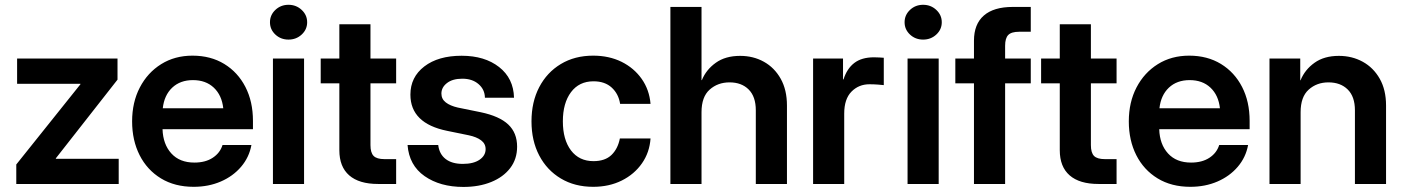

<svg xmlns="http://www.w3.org/2000/svg" viewBox="-20 -756 5769 789"><path d="M46.9 0V-80.1L310.5 -409.7V-411.6H50.3V-515.6H462.9V-428.7L209.5 -105.5V-103.5H467.8V0Z M775.9 11.7Q698.2 11.7 641.4 -22.9Q584.5 -57.6 553.7 -118.4Q522.9 -179.2 522.9 -257.3Q522.9 -335.9 554.7 -396.7Q586.4 -457.5 642.3 -492.4Q698.2 -527.3 771 -527.3Q845.7 -527.3 901.6 -493.2Q957.5 -459 988.5 -398.7Q1019.5 -338.4 1019.5 -259.3V-225.1H647.9Q649.9 -163.1 684.1 -125.5Q718.3 -87.9 778.8 -87.9Q824.2 -87.9 854.2 -107.7Q884.3 -127.4 894.5 -160.2H1013.2Q1003.9 -109.4 970.7 -70.6Q937.5 -31.7 887.2 -10Q836.9 11.7 775.9 11.7ZM648.9 -311H897.5Q891.6 -364.7 858.6 -395.8Q825.7 -426.8 772.9 -426.8Q720.7 -426.8 687.7 -395.8Q654.8 -364.7 648.9 -311Z M1101.6 0V-515.6H1229.5V0ZM1165.5 -593.3Q1133.8 -593.3 1111.6 -614Q1089.4 -634.8 1089.4 -664.6Q1089.4 -694.3 1111.6 -715.3Q1133.8 -736.3 1165.5 -736.3Q1197.3 -736.3 1219.7 -715.3Q1242.2 -694.3 1242.2 -664.6Q1242.2 -634.8 1219.7 -614Q1197.3 -593.3 1165.5 -593.3Z M1607.9 -515.6V-413.6H1502.4V-159.7Q1502.4 -128.4 1515.4 -115.2Q1528.3 -102.1 1560.1 -102.1H1607.9V0H1533.7Q1455.6 0 1415 -35.4Q1374.5 -70.8 1374.5 -138.7V-413.6H1297.9V-515.6H1374.5V-656.2H1502.4V-515.6Z M2092.3 -354.5H1972.7Q1972.2 -388.2 1946.5 -410.4Q1920.9 -432.6 1879.9 -432.6Q1839.8 -432.6 1816.9 -414.8Q1793.9 -397 1793.9 -371.6Q1793.9 -349.1 1811.8 -335.2Q1829.6 -321.3 1861.3 -314L1955.1 -294.9Q2032.2 -278.8 2068.6 -244.4Q2105 -210 2105 -153.3Q2105 -102.5 2076.7 -65.4Q2048.3 -28.3 1998.5 -8.1Q1948.7 12.2 1884.3 12.2Q1788.6 12.2 1724.9 -32.2Q1661.1 -76.7 1654.8 -160.2H1780.8Q1785.2 -123 1811 -102.8Q1836.9 -82.5 1881.8 -82.5Q1925.8 -82.5 1950.7 -99.6Q1975.6 -116.7 1975.6 -143.1Q1975.6 -165.5 1957 -179.4Q1938.5 -193.4 1905.8 -200.2L1817.4 -218.3Q1666.5 -249 1666.5 -367.2Q1666.5 -439 1723.6 -482.9Q1780.8 -526.9 1877 -526.9Q1971.7 -526.9 2031 -480.5Q2090.3 -434.1 2092.3 -354.5Z M2417.5 11.7Q2341.8 11.7 2284.7 -22.5Q2227.5 -56.6 2195.8 -117.2Q2164.1 -177.7 2164.1 -257.3Q2164.1 -336.9 2195.8 -397.7Q2227.5 -458.5 2284.7 -492.9Q2341.8 -527.3 2417.5 -527.3Q2482.9 -527.3 2534.2 -502Q2585.4 -476.6 2616.9 -431.9Q2648.4 -387.2 2653.3 -329.1H2528.3Q2522 -370.1 2493.9 -396Q2465.8 -421.9 2418.9 -421.9Q2359.9 -421.9 2326.4 -377.2Q2293 -332.5 2293 -257.3Q2293 -182.1 2326.4 -137.9Q2359.9 -93.8 2418.9 -93.8Q2466.3 -93.8 2492.7 -119.1Q2519 -144.5 2527.3 -187H2653.3Q2649.4 -129.9 2618.2 -85Q2586.9 -40 2535.2 -14.2Q2483.4 11.7 2417.5 11.7Z M2862.8 -294.9V0H2734.9V-727.5H2862.8V-426.8H2864.3Q2881.8 -469.7 2921.4 -498Q2960.9 -526.4 3021.5 -526.4Q3075.7 -526.4 3119.1 -502.2Q3162.6 -478 3188.2 -432.4Q3213.9 -386.7 3213.9 -322.3V0H3085.9V-302.7Q3085.9 -358.9 3056.6 -388.2Q3027.3 -417.5 2978 -417.5Q2929.7 -417.5 2896.2 -387.7Q2862.8 -357.9 2862.8 -294.9Z M3321.3 0V-515.6H3444.3V-429.7H3446.3Q3460.4 -474.1 3490.7 -497.3Q3521 -520.5 3571.3 -520.5Q3583.5 -520.5 3593.8 -519.8Q3604 -519 3611.8 -518.6V-406.2Q3604.5 -407.2 3587.6 -408.4Q3570.8 -409.7 3552.7 -409.7Q3508.8 -409.7 3479 -379.4Q3449.2 -349.1 3449.2 -289.1V0Z M3709.5 0V-515.6H3837.4V0ZM3773.4 -593.3Q3741.7 -593.3 3719.5 -614Q3697.3 -634.8 3697.3 -664.6Q3697.3 -694.3 3719.5 -715.3Q3741.7 -736.3 3773.4 -736.3Q3805.2 -736.3 3827.6 -715.3Q3850.1 -694.3 3850.1 -664.6Q3850.1 -634.8 3827.6 -614Q3805.2 -593.3 3773.4 -593.3Z M4215.8 -515.6V-413.6H4110.4V0H3982.4V-413.6H3905.8V-515.6H3982.4V-588.9Q3982.4 -656.7 4022.9 -692.1Q4063.5 -727.5 4141.6 -727.5H4215.8V-625.5H4168Q4136.2 -625.5 4123.3 -612.3Q4110.4 -599.1 4110.4 -567.9V-515.6Z M4568.4 -515.6V-413.6H4462.9V-159.7Q4462.9 -128.4 4475.8 -115.2Q4488.8 -102.1 4520.5 -102.1H4568.4V0H4494.1Q4416 0 4375.5 -35.4Q4335 -70.8 4335 -138.7V-413.6H4258.3V-515.6H4335V-656.2H4462.9V-515.6Z M4871.6 11.7Q4793.9 11.7 4737.1 -22.9Q4680.2 -57.6 4649.4 -118.4Q4618.7 -179.2 4618.7 -257.3Q4618.7 -335.9 4650.4 -396.7Q4682.1 -457.5 4738 -492.4Q4793.9 -527.3 4866.7 -527.3Q4941.4 -527.3 4997.3 -493.2Q5053.2 -459 5084.2 -398.7Q5115.2 -338.4 5115.2 -259.3V-225.1H4743.7Q4745.6 -163.1 4779.8 -125.5Q4814 -87.9 4874.5 -87.9Q4919.9 -87.9 4950 -107.7Q4980 -127.4 4990.2 -160.2H5108.9Q5099.6 -109.4 5066.4 -70.6Q5033.2 -31.7 4982.9 -10Q4932.6 11.7 4871.6 11.7ZM4744.6 -311H4993.2Q4987.3 -364.7 4954.3 -395.8Q4921.4 -426.8 4868.7 -426.8Q4816.4 -426.8 4783.4 -395.8Q4750.5 -364.7 4744.6 -311Z M5324.7 -294.9V0H5196.8V-515.6H5323.2V-425.3L5324.7 -426.8Q5342.3 -469.7 5381.8 -498Q5421.4 -526.4 5481.9 -526.4Q5536.1 -526.4 5580.1 -502.2Q5624 -478 5649.9 -432.4Q5675.8 -386.7 5675.8 -322.3V0H5547.9V-302.7Q5547.9 -358.9 5518.3 -388.2Q5488.8 -417.5 5439 -417.5Q5391.1 -417.5 5357.9 -387.7Q5324.7 -357.9 5324.7 -294.9Z"/></svg>

Font: Inter Display Semi Bold
Style: Regular
Weight: 600
Designer: Rasmus Andersson
Foundry: rsms
Version: Version 4.000;git-37864ae